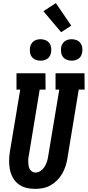

<svg xmlns="http://www.w3.org/2000/svg" viewBox="-20 -1206 564 1234"><path d="M206 8Q176 8 148 1Q120 -6 98 -23Q76 -40 62.5 -64.5Q49 -89 43.5 -117Q38 -145 38.5 -174.5Q39 -204 44 -234L110 -630H86V-735H272L273 -630H235L167 -217Q164 -204 162.5 -191.5Q161 -179 161.5 -167Q162 -155 163.5 -143Q165 -131 170.5 -120.5Q176 -110 186 -103.5Q196 -97 208 -97Q226 -97 242 -108.5Q258 -120 267.5 -136Q277 -152 282.5 -169.5Q288 -187 290 -204L361 -630H337V-735H523L524 -630H486L413 -187Q409 -162 401 -137.5Q393 -113 380 -90Q367 -67 347.5 -47.5Q328 -28 305 -15Q282 -2 256.5 3Q231 8 206 8ZM440 -816Q424 -816 409 -822Q394 -828 384.5 -840.5Q375 -853 373 -869Q371 -885 373 -902Q375 -913 381 -923.5Q387 -934 396.5 -941Q406 -948 417.5 -951Q429 -954 441 -954Q457 -954 472 -948Q487 -942 496.5 -929.5Q506 -917 508.5 -901Q511 -885 508 -868Q506 -857 500.5 -846.5Q495 -836 485 -829Q475 -822 463.5 -819Q452 -816 440 -816ZM240 -816Q224 -816 209 -822Q194 -828 184.5 -840.5Q175 -853 173 -869Q171 -885 173 -902Q175 -913 181 -923.5Q187 -934 196.5 -941Q206 -948 217.5 -951Q229 -954 241 -954Q257 -954 272 -948Q287 -942 296.5 -929.5Q306 -917 308.5 -901Q311 -885 308 -868Q306 -857 300.5 -846.5Q295 -836 285 -829Q275 -822 263.5 -819Q252 -816 240 -816ZM373 -999 259 -1134 339 -1186 438 -1041Z"/></svg>

Font: Iosevka Curly Slab Extrabold
Style: Italic
Weight: 800
Italic angle: -9°
Monospace: yes
Designer: Belleve Invis
Foundry: Belleve Invis
Version: Version 22.1.2; ttfautohint (v1.8.4)